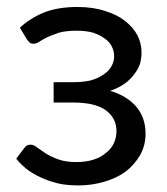

<svg xmlns="http://www.w3.org/2000/svg" viewBox="-20 -535 489 561"><path d="M38.1 -454.1Q67.4 -481.4 107.4 -498Q148.4 -514.6 206.1 -514.6Q252 -514.6 287.1 -502.9Q322.3 -492.2 345.7 -473.6Q369.1 -455.1 381.8 -431.6Q393.6 -407.2 393.6 -381.8Q393.6 -367.2 389.6 -350.6Q384.8 -334 373 -319.3Q362.3 -303.7 344.7 -291Q327.1 -278.3 301.8 -269.5Q349.6 -255.9 377.9 -223.6Q405.3 -191.4 405.3 -144.5Q405.3 -110.4 389.6 -82Q373 -53.7 346.7 -33.2Q319.3 -13.7 284.2 -3.9Q248 6.8 209 6.8Q184.6 6.8 159.2 2.9Q133.8 -2 110.4 -11.7Q85.9 -21.5 64.5 -36.1Q43.9 -50.8 27.3 -71.3Q35.2 -82 51.8 -103.5Q57.6 -112.3 69.3 -112.3Q78.1 -112.3 87.9 -104.5Q98.6 -96.7 113.3 -86.9Q128.9 -77.1 150.4 -69.3Q171.9 -61.5 203.1 -61.5Q231.4 -61.5 252.9 -68.4Q274.4 -75.2 289.1 -87.9Q304.7 -99.6 312.5 -116.2Q320.3 -132.8 320.3 -152.3Q320.3 -189.5 289.1 -212.9Q257.8 -235.4 194.3 -235.4Q175.8 -235.4 136.7 -235.4Q136.7 -250 136.7 -294.9Q151.4 -294.9 194.3 -294.9Q221.7 -294.9 244.1 -299.8Q265.6 -305.7 281.2 -316.4Q296.9 -326.2 304.7 -339.8Q313.5 -354.5 313.5 -371.1Q313.5 -385.7 306.6 -399.4Q299.8 -413.1 285.2 -422.9Q272.5 -432.6 252 -439.5Q231.4 -445.3 203.1 -445.3Q173.8 -445.3 152.3 -439.5Q131.8 -432.6 117.2 -425.8Q103.5 -418.9 94.7 -413.1Q85.9 -407.2 79.1 -407.2Q72.3 -407.2 68.4 -409.2Q64.5 -412.1 58.6 -419.9Q51.8 -431.6 38.1 -454.1Z"/></svg>

Font: Lato
Style: Regular
Weight: 400
Designer: Lukasz Dziedzic with Adam Twardoch and Botio Nikoltchev
Version: Version 2.015; 2015-08-06; http://www.latofonts.com/